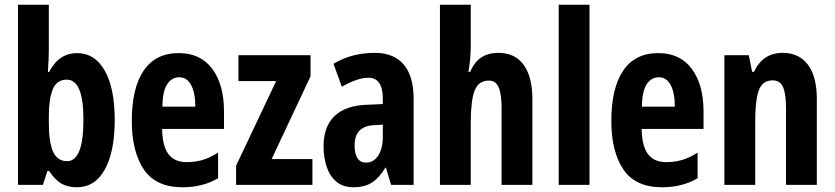

<svg xmlns="http://www.w3.org/2000/svg" viewBox="-20 -780 3521 810"><path d="M186 -570Q186 -555 185 -531Q184 -507 182 -476H187Q209 -518 238.5 -537Q268 -556 305 -556Q380 -556 422 -482Q464 -408 464 -274Q464 -141 422.5 -65.5Q381 10 304 10Q267 10 240 -5Q213 -20 187 -59H180L161 0H56V-760H186ZM262 -444Q219 -444 202.5 -403Q186 -362 186 -289V-262Q186 -178 204.5 -139Q223 -100 263 -100Q297 -100 314.5 -143Q332 -186 332 -276Q332 -444 262 -444Z M734 -556Q826 -556 875.5 -489.5Q925 -423 925 -310V-236H664Q665 -164 690.5 -130Q716 -96 768 -96Q803 -96 834 -105Q865 -114 900 -136V-28Q836 10 750 10Q637 10 586.5 -65.5Q536 -141 536 -270Q536 -408 586 -482Q636 -556 734 -556ZM736 -454Q705 -454 685.5 -425Q666 -396 665 -330H804Q804 -388 786.5 -421Q769 -454 736 -454Z M1298 0H976V-81L1145 -438H986V-547H1290V-458L1126 -109H1298Z M1561 -557Q1641 -557 1683 -508Q1725 -459 1725 -363V0H1630L1608 -73H1606Q1581 -31 1550 -10.5Q1519 10 1471 10Q1426 10 1398 -14.5Q1370 -39 1357.5 -78.5Q1345 -118 1345 -162Q1345 -247 1392 -291Q1439 -335 1527 -338L1595 -341V-364Q1595 -452 1534 -452Q1488 -452 1422 -414L1387 -511Q1463 -557 1561 -557ZM1558 -252Q1476 -248 1476 -167Q1476 -94 1525 -94Q1556 -94 1575.5 -123.5Q1595 -153 1595 -203V-254Z M1966 -591Q1966 -530 1956 -477H1964Q1996 -557 2082 -557Q2153 -557 2189.5 -506Q2226 -455 2226 -362V0H2096V-324Q2096 -384 2083.5 -412Q2071 -440 2043 -440Q1998 -440 1982 -397Q1966 -354 1966 -263V0H1836V-760H1966Z M2467 0H2337V-760H2467Z M2757 -556Q2849 -556 2898.5 -489.5Q2948 -423 2948 -310V-236H2687Q2688 -164 2713.5 -130Q2739 -96 2791 -96Q2826 -96 2857 -105Q2888 -114 2923 -136V-28Q2859 10 2773 10Q2660 10 2609.5 -65.5Q2559 -141 2559 -270Q2559 -408 2609 -482Q2659 -556 2757 -556ZM2759 -454Q2728 -454 2708.5 -425Q2689 -396 2688 -330H2827Q2827 -388 2809.5 -421Q2792 -454 2759 -454Z M3282 -557Q3351 -557 3388.5 -507Q3426 -457 3426 -362V0H3296V-324Q3296 -382 3284 -411.5Q3272 -441 3240 -441Q3198 -441 3182 -401Q3166 -361 3166 -263V0H3036V-547H3139L3153 -477H3161Q3198 -557 3282 -557Z"/></svg>

Font: Noto Sans Lao UI ExtCond
Style: Bold
Weight: 700
Width: 2
Designer: Monotype Design Team
Foundry: Monotype Imaging Inc.
Version: Version 2.000; ttfautohint (v1.8.4.7-5d5b)